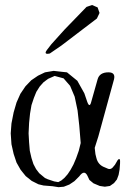

<svg xmlns="http://www.w3.org/2000/svg" viewBox="-20 -779 540 777"><path d="M456.1 -130.9Q467.8 -144.5 465.8 -117.2L463.9 -92.8L460 -71.3L453.1 -52.7L441.4 -38.1L424.8 -26.4L404.3 -23.4L383.8 -26.4L358.4 -37.1L341.8 -50.8L334 -67.4Q321.3 -93.8 300.8 -65.4L281.2 -45.9L260.7 -32.2L238.3 -23.4L216.8 -21.5L192.4 -25.4L156.2 -28.3L135.7 -33.2L108.4 -46.9L84 -66.4L63.5 -91.8L46.9 -121.1L35.2 -156.2L26.4 -195.3L23.4 -239.3L26.4 -279.3L35.2 -324.2L46.9 -364.3L62.5 -399.4L83 -429.7L106.4 -454.1L133.8 -472.7L162.1 -486.3L197.3 -492.2L231.4 -488.3L251 -486.3L293 -452.1L321.3 -401.4L333 -367.2Q342.8 -339.8 349.6 -368.2L375 -458Q382.8 -486.3 418.9 -486.3Q448.2 -486.3 441.4 -458L377.9 -226.6L363.3 -180.7L366.2 -155.3L370.1 -139.6Q377 -111.3 404.3 -101.6L418 -95.7Q427.7 -92.8 435.5 -100.6L445.3 -112.3ZM201.2 -471.7 174.8 -460 164.1 -452.1 155.3 -445.3 140.6 -428.7 127 -407.2 117.2 -382.8 107.4 -353.5 101.6 -319.3 97.7 -281.2 95.7 -239.3 97.7 -203.1 100.6 -168.9 107.4 -139.6 115.2 -115.2 126 -94.7 138.7 -78.1 162.1 -58.6 172.9 -53.7 199.2 -44.9 215.8 -42 228.5 -48.8 241.2 -59.6 253.9 -74.2 265.6 -91.8 277.3 -113.3 288.1 -138.7 298.8 -168.9 306.6 -200.2 300.8 -270.5 293.9 -332 282.2 -387.7 263.7 -431.6 237.3 -461.9ZM372.1 -704.1 228.5 -594.7 181.6 -562.5Q154.3 -556.6 170.9 -578.1L187.5 -599.6L241.2 -659.2L330.1 -751L352.5 -758.8L375 -749L382.8 -726.6Z"/></svg>

Font: B2 Hana
Style: Regular
Weight: 500
Version: 2020-08-05; (max)